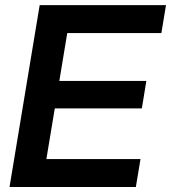

<svg xmlns="http://www.w3.org/2000/svg" viewBox="-20 -748 684 768"><path d="M18.1 0 138.7 -727.5H644L625.5 -615.7H249L217.3 -424.3H565.4L547.4 -314.5H199.2L165.5 -111.8H542L523.4 0Z"/></svg>

Font: Inter Display SemiBold
Style: Italic
Weight: 600
Italic angle: -9.39999°
Designer: Rasmus Andersson
Foundry: rsms
Version: Version 4.000;git-a52131595